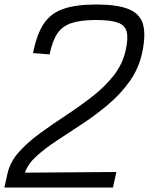

<svg xmlns="http://www.w3.org/2000/svg" viewBox="-28 -834 662 854"><path d="M-8.5 0 5 -60.5Q16.5 -113 55.2 -156.8Q94 -200.5 149 -240.5Q204 -280.5 264.8 -320.5Q325.5 -360.5 381.5 -403.8Q437.5 -447 477.8 -498.2Q518 -549.5 531.5 -612.5Q543 -665 535.2 -693.8Q527.5 -722.5 494.8 -733.8Q462 -745 398 -745Q330 -745 289 -731Q248 -717 226.2 -683.8Q204.5 -650.5 192.5 -592L119 -598Q135 -680.5 166 -727.5Q197 -774.5 253 -794.2Q309 -814 400 -814Q493 -814 543.5 -793.8Q594 -773.5 607.8 -727Q621.5 -680.5 604.5 -600.5Q589.5 -529.5 549.2 -473Q509 -416.5 454.5 -370.2Q400 -324 341 -285Q282 -246 227.8 -210.5Q173.5 -175 134.8 -140Q96 -105 83 -66L489.5 -69L474.5 0Z"/></svg>

Font: Victor Mono Thin
Style: Italic
Weight: 100
Italic angle: -12°
Monospace: yes
Designer: Rune Bjørnerås
Version: Version 1.561;gftools[0.9.30]